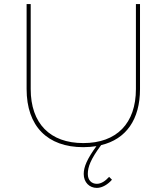

<svg xmlns="http://www.w3.org/2000/svg" viewBox="-20 -719 814 938"><path d="M644 -699V-284C644 -116 550 -20 387 -20C224 -20 130 -116 130 -284V-699H110V-284C110 -103 211 0 387 0C409 0 431 -2 451 -5C406 57 389 96 389 131C389 172 417 199 453 199C480 199 508 181 527 159L513 145C495 165 475 179 453 179C428 179 409 162 409 131C409 97 422 60 474 -10C596 -39 664 -135 664 -284V-699Z"/></svg>

Font: Montserrat Thin
Style: Regular
Weight: 250
Designer: Julieta Ulanovsky
Foundry: Julieta Ulanovsky
Version: Version 4.000